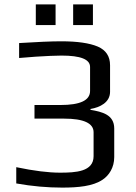

<svg xmlns="http://www.w3.org/2000/svg" viewBox="-20 -844 620 874"><path d="M392 -344V-348C435 -355 481 -378 481 -426V-547C481 -588 462 -616 425 -632C387 -648 332 -656 259 -656C212 -656 148 -653 67 -648V-580C68 -580 94 -582 143 -586C192 -589 231 -591 260 -591C347 -591 390 -574 390 -539V-430C390 -387 345 -366 255 -366H137V-304H272C361 -304 406 -283 406 -242V-133C406 -62 324 -58 253 -58C201 -58 135 -66 54 -83V-9C126 4 196 10 263 10C335 10 403 4 447 -26C476 -45 500 -81 500 -129V-259C500 -322 445 -335 392 -344ZM233 -730V-824H143V-730ZM403 -730V-824H313V-730Z"/></svg>

Font: Gamestation Text
Style: Bold
Weight: 400
Designer: Jonas Hecksher
Foundry: Jonas Hecksher, Playtypeª, e-types AS
Version: Version 1.003